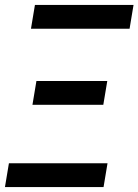

<svg xmlns="http://www.w3.org/2000/svg" viewBox="-25 -755 559 775"><path d="M100 -639 116 -735H514L498 -639ZM106 -332 122 -428H408L392 -332ZM-5 0 11 -96H409L393 0Z"/></svg>

Font: Iosevka SS18
Style: Bold Italic
Weight: 700
Italic angle: -9°
Monospace: yes
Designer: Belleve Invis
Foundry: Belleve Invis
Version: Version 25.1.1; ttfautohint (v1.8.4)